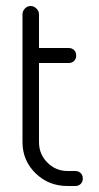

<svg xmlns="http://www.w3.org/2000/svg" viewBox="-20 -620 331 640"><path d="M231 -50Q242 -50 249 -43Q256 -36 256 -25Q256 -14 249 -7Q242 0 231 0H205Q142 0 98.5 -42.5Q55 -85 55 -146V-572Q55 -583 63 -591.5Q71 -600 82 -600Q93 -600 101.5 -591.5Q110 -583 110 -572V-460H209Q220 -460 227 -453Q234 -446 234 -435Q234 -424 227 -417Q220 -410 209 -410H110V-146Q110 -106 138 -78Q166 -50 205 -50Z"/></svg>

Font: RIT Ala
Style: Regular
Weight: 400
Designer: Radhakrishan VN, Aswathy J
Version: 1.0